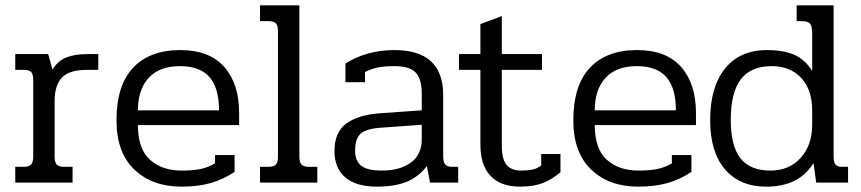

<svg xmlns="http://www.w3.org/2000/svg" viewBox="-20 -682 3216 717"><path d="M37 -59H69Q88 -59 96 -67.5Q104 -76 104 -96V-385Q104 -405 96.5 -413Q89 -421 70 -421H37V-480H160L176 -422Q196 -455 227.5 -467.5Q259 -480 307 -480H347V-421H303Q239 -421 211.5 -392.5Q184 -364 184 -304V-96Q184 -76 192 -67.5Q200 -59 219 -59H251V0H37Z M415 -233Q415 -363 477 -429Q539 -495 653 -495Q762 -495 817.5 -432Q873 -369 873 -260V-215H495Q495 -126 540 -85.5Q585 -45 658 -45Q703 -45 731.5 -51.5Q760 -58 783 -72V-103H856V-40Q814 -12 767 1.5Q720 15 657 15Q549 15 482 -48.5Q415 -112 415 -233ZM798 -270Q798 -353 762.5 -394Q727 -435 652 -435Q575 -435 535 -391Q495 -347 495 -270Z M951 -59H983Q1002 -59 1010 -67.5Q1018 -76 1018 -96V-567Q1018 -587 1010 -595Q1002 -603 983 -603H951V-662H1098V-96Q1098 -76 1106 -67.5Q1114 -59 1133 -59H1165V0H951Z M1229 -118Q1229 -188 1273 -220.5Q1317 -253 1398 -259L1555 -270V-332Q1555 -387 1532.5 -411Q1510 -435 1453 -435Q1415 -435 1391 -430Q1367 -425 1343 -413V-375H1270V-445Q1350 -495 1453 -495Q1635 -495 1635 -327V-98Q1635 -77 1642.5 -68Q1650 -59 1667 -59H1691V0H1586L1574 -62Q1544 -22 1499.5 -3.5Q1455 15 1387 15Q1310 15 1269.5 -19.5Q1229 -54 1229 -118ZM1555 -163V-216L1401 -205Q1346 -201 1326 -182Q1306 -163 1306 -119Q1306 -82 1328.5 -63.5Q1351 -45 1405 -45Q1473 -45 1514 -74.5Q1555 -104 1555 -163Z M1774 -141V-421H1694V-480H1774V-592L1854 -622V-480H2004V-421H1854V-137Q1854 -88 1871.5 -66.5Q1889 -45 1927 -45Q1953 -45 1970 -49Q1987 -53 2001 -64V-107H2073V-39Q2042 -12 2007 1.5Q1972 15 1922 15Q1850 15 1812 -25Q1774 -65 1774 -141Z M2121 -233Q2121 -363 2183 -429Q2245 -495 2359 -495Q2468 -495 2523.5 -432Q2579 -369 2579 -260V-215H2201Q2201 -126 2246 -85.5Q2291 -45 2364 -45Q2409 -45 2437.5 -51.5Q2466 -58 2489 -72V-103H2562V-40Q2520 -12 2473 1.5Q2426 15 2363 15Q2255 15 2188 -48.5Q2121 -112 2121 -233ZM2504 -270Q2504 -353 2468.5 -394Q2433 -435 2358 -435Q2281 -435 2241 -391Q2201 -347 2201 -270Z M2632 -234Q2632 -357 2687.5 -426Q2743 -495 2844 -495Q2907 -495 2947 -477Q2987 -459 3013 -417V-557Q3013 -583 3005.5 -593Q2998 -603 2974 -603H2955V-662H3093V-98Q3093 -76 3100 -67.5Q3107 -59 3125 -59H3147V0H3028L3018 -73Q2989 -27 2945 -6Q2901 15 2841 15Q2743 15 2687.5 -49.5Q2632 -114 2632 -234ZM3013 -216V-269Q3013 -347 2972 -391Q2931 -435 2862 -435Q2784 -435 2746.5 -386Q2709 -337 2709 -234Q2709 -137 2745 -91Q2781 -45 2857 -45Q2927 -45 2970 -92.5Q3013 -140 3013 -216Z"/></svg>

Font: Pridi Light
Style: Regular
Weight: 300
Designer: Katatrad Team
Foundry: CadsonDemak
Version: Version 1.003